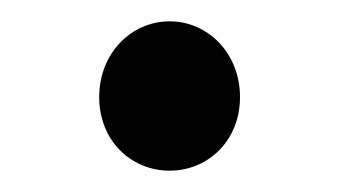

<svg xmlns="http://www.w3.org/2000/svg" viewBox="-20 -147 318 180"><path d="M139 13C175 13 205 -15 205 -56C205 -97 175 -127 139 -127C103 -127 73 -97 73 -56C73 -15 103 13 139 13Z"/></svg>

Font: Noto Sans JP Regular
Style: Regular
Weight: 400
Designer: Ryoko NISHIZUKA (kana & ideographs); Paul D. Hunt (Latin, Greek & Cyrillic); Wenlong ZHANG (bopomofo); Sandoll Communica
Foundry: Adobe Systems Incorporated
Version: Version 1.004;PS 1.004;hotconv 1.0.82;makeotf.lib2.5.63406